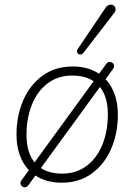

<svg xmlns="http://www.w3.org/2000/svg" viewBox="-20 -778 578 826"><path d="M51 -200Q51 -279 79.5 -345.5Q108 -412 162.5 -452Q217 -492 293 -492Q352 -492 396 -467Q440 -442 463.5 -395Q487 -348 487 -284Q487 -205 458.5 -138.5Q430 -72 375.5 -32Q321 8 245 8Q186 8 142 -17Q98 -42 74.5 -89Q51 -136 51 -200ZM444 -286Q444 -368 404 -410.5Q364 -453 291 -453Q229 -453 184.5 -419Q140 -385 117 -327Q94 -269 94 -198Q94 -116 134 -73.5Q174 -31 247 -31Q309 -31 353.5 -65Q398 -99 421 -157Q444 -215 444 -286ZM73 -3 437 -503Q444 -513 454.5 -511.5Q465 -510 469.5 -500.5Q474 -491 466 -481L102 19Q95 29 84.5 27.5Q74 26 69.5 16.5Q65 7 73 -3ZM315 -568 433 -743Q443 -758 456.5 -758Q470 -758 475.5 -746Q481 -734 471 -722L340 -552Q333 -543 324.5 -543.5Q316 -544 312.5 -551.5Q309 -559 315 -568Z"/></svg>

Font: SN Pro Thin
Style: Italic
Weight: 200
Italic angle: -9°
Designer: Tobias Whetton
Foundry: Supernotes
Version: Version 1.003;Glyphs 3.3 (3324)